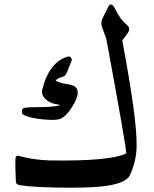

<svg xmlns="http://www.w3.org/2000/svg" viewBox="-20 -836 697 870"><path d="M470 -804Q484 -833 504 -791Q514 -771 526 -754Q538 -737 554 -724Q575 -707 558 -685L534 -653Q567 -477 583.5 -357.5Q600 -238 599 -175Q599 -109 569 -43Q550 -1 430 10Q393 13 346.5 14Q300 15 244 14Q188 13 144.5 10.5Q101 8 70 3Q52 0 52 -12Q51 -38 50 -64Q49 -90 50 -115Q50 -134 67 -129Q101 -120 135.5 -115Q170 -110 206 -109Q482 -105 552 -141Q554 -161 464 -648Q463 -660 444 -708Q434 -732 445 -754ZM289 -580Q298 -581 302 -574Q307 -566 304 -560L283 -507Q276 -492 267 -489Q242 -483 232 -471Q247 -461 278 -456Q309 -451 318 -445Q355 -418 295 -334Q271 -302 249 -296Q229 -290 176 -295Q151 -297 130.5 -301.5Q110 -306 94 -312Q79 -318 79 -328Q79 -339 83 -343Q88 -348 104 -349Q112 -350 130.5 -350Q149 -350 177 -351Q232 -352 253 -360L225 -366Q212 -369 201.5 -375.5Q191 -382 183 -390Q167 -408 171 -428Q202 -556 289 -580Z"/></svg>

Font: Amiri
Style: Bold
Weight: 700
Designer: Khaled Hosny
Version: Version 0.113